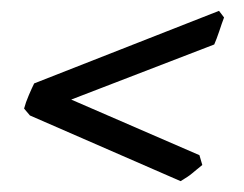

<svg xmlns="http://www.w3.org/2000/svg" viewBox="-20 -459 450 354"><path d="M35.2 -246.1 24.4 -258.8Q27.3 -270 33.2 -283.7Q39.1 -297.4 43 -305.2L383.8 -439L393.1 -426.8Q391.1 -421.9 388.9 -415.3Q386.7 -408.7 384.3 -401.6Q381.8 -394.5 379.4 -387.9Q377 -381.3 375 -377L111.3 -275.4L347.7 -172.9L353 -154.8Q347.2 -149.9 342.8 -146.5L334.5 -139.6Q330.6 -136.2 325.4 -132.8Q320.3 -129.4 313 -125Z"/></svg>

Font: Gentium Plus Am
Style: Italic
Weight: 400
Italic angle: -8°
Designer: J. Victor Gaultney, Annie Olsen, Iska Routamaa, Becca Hirsbrunner
Foundry: SIL International
Version: Version 5.000